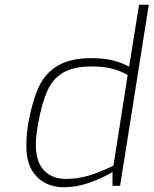

<svg xmlns="http://www.w3.org/2000/svg" viewBox="-20 -783 647 809"><path d="M91 -167Q91 -223 101 -274Q118 -363 144.5 -419Q171 -475 224 -506.5Q277 -538 366 -538Q413 -538 451 -529.5Q489 -521 524 -502L566 -763H607L486 0H454V-58Q410 -32 356.5 -13Q303 6 249 6Q179 6 135 -38.5Q91 -83 91 -167ZM458 -85 518 -467Q484 -486 448.5 -494.5Q413 -503 366 -503Q291 -503 247 -477.5Q203 -452 180 -401.5Q157 -351 141 -264Q131 -207 131 -176Q131 -100 166 -64.5Q201 -29 257 -29Q308 -29 355.5 -43.5Q403 -58 458 -85Z"/></svg>

Font: Exo ExtraLight
Style: Italic
Weight: 275
Italic angle: -9°
Designer: Natanael Gama
Foundry: Natanael Gama
Version: Version 1.500; ttfautohint (v1.6)